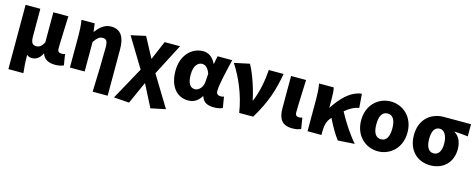

<svg xmlns="http://www.w3.org/2000/svg" viewBox="-35 -1296 5500 2225"><g transform="rotate(15 2714.5 -184.0)"><path d="M72 202H252C243 124 240 66 239 -15C257 4 280 8 305 8C353 8 396 -23 422 -79H425C445 -18 498 14 579 14C629 14 657 5 682 -6L661 -137C649 -132 635 -130 625 -130C592 -130 572 -141 572 -178C572 -269 581 -438 585 -569H405V-208C379 -158 352 -138 315 -138C270 -138 249 -161 249 -239V-569H72Z M1083 202H1263V-352C1263 -494 1218 -583 1096 -583C1018 -583 965 -534 917 -473H913L901 -569H743C753 -506 756 -437 756 -392V0H933V-354C967 -405 995 -431 1033 -431C1080 -431 1096 -408 1096 -330C1096 -203 1090 25 1083 202Z M1523 215 1641 -48H1645L1779 215L1956 178L1730 -193L1925 -569H1740L1645 -345H1641L1514 -583L1338 -544L1554 -189L1339 202Z M2176 14C2242 14 2293 -16 2331 -78H2336C2358 -10 2406 14 2487 14C2534 14 2568 5 2589 -6L2568 -137C2555 -132 2542 -130 2531 -130C2499 -130 2476 -142 2476 -181C2476 -265 2521 -439 2551 -569H2375L2357 -474H2353C2316 -551 2262 -583 2199 -583C2067 -583 1947 -471 1947 -282C1947 -98 2037 14 2176 14ZM2219 -132C2164 -132 2129 -177 2129 -285C2129 -394 2178 -438 2226 -438C2272 -438 2301 -404 2323 -345L2316 -248C2312 -183 2266 -132 2219 -132Z M2787 0H2955C3082 -211 3132 -367 3167 -569H2990C2980 -441 2958 -307 2905 -181H2900C2878 -297 2818 -482 2760 -583L2577 -544C2668 -406 2755 -211 2787 0Z M3426 14C3476 14 3504 5 3529 -6L3508 -137C3497 -132 3482 -130 3473 -130C3440 -130 3424 -141 3424 -178C3424 -269 3432 -438 3437 -569H3257V-185C3257 -66 3294 14 3426 14Z M4174 0C4099 -83 4009 -220 3951 -331C4011 -382 4058 -405 4116 -417L4103 -583C3968 -566 3868 -459 3784 -331H3780V-427C3780 -481 3778 -532 3769 -569H3593C3604 -508 3607 -437 3607 -392V0H3774V-35C3774 -121 3790 -176 3833 -219L3835 -221C3885 -117 3932 -41 3973 13Z M4452 14C4597 14 4730 -96 4730 -284C4730 -473 4597 -583 4452 -583C4307 -583 4174 -473 4174 -284C4174 -96 4307 14 4452 14ZM4452 -130C4385 -130 4356 -190 4356 -284C4356 -379 4385 -439 4452 -439C4519 -439 4548 -379 4548 -284C4548 -190 4519 -130 4452 -130Z M5080 14C5234 14 5343 -87 5343 -249C5343 -333 5311 -400 5256 -432V-437C5315 -434 5354 -430 5416 -423V-569H5088C4945 -569 4809 -474 4809 -278C4809 -89 4930 14 5080 14ZM5082 -130C5025 -130 4991 -183 4991 -278C4991 -383 5026 -425 5082 -425C5141 -425 5174 -355 5174 -268C5174 -180 5140 -130 5082 -130Z"/></g></svg>

Font: Noto Sans T Chinese Black
Style: Bold
Weight: 900
Designer: Ryoko NISHIZUKA (kana & ideographs); Paul D. Hunt (Latin, Greek & Cyrillic); Wenlong ZHANG (bopomofo); Sandoll Communica
Foundry: Adobe Systems Incorporated
Version: Version 1.000;PS 1;hotconv 1.0.78;makeotf.lib2.5.61930